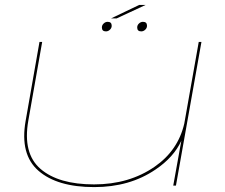

<svg xmlns="http://www.w3.org/2000/svg" viewBox="-20 -757 918 783"><path d="M686.5 0 715.5 -161 719.5 -183Q688.5 -115.5 614 -65.5Q509 6 364.5 6Q213.5 6 137 -60.5Q60.5 -127 84.5 -264L141 -586H152L95.5 -265Q72 -131.5 145.2 -68.2Q218.5 -5 363.5 -5Q506.5 -5 610.5 -77Q706 -143 731.5 -253L790.5 -586H801.5L697.5 0ZM412 -629Q395.5 -629 395.5 -645Q395.5 -654.5 402.8 -661.2Q410 -668 419 -668Q435.5 -668 435.5 -652Q435.5 -642.5 428.2 -635.8Q421 -629 412 -629ZM556 -629Q539.5 -629 539.5 -645Q539.5 -654.5 546.8 -661.2Q554 -668 563 -668Q579.5 -668 579.5 -652Q579.5 -642.5 572.2 -635.8Q565 -629 556 -629ZM433 -682 548 -737H574L456 -682Z"/></svg>

Font: Anybody UltraExpanded Thin
Style: Italic
Weight: 100
Width: 9
Italic angle: -10°
Designer: Tyler Finck
Foundry: Etcetera Type Company
Version: Version 1.010; ttfautohint (v1.8.3) -l 8 -r 50 -G 200 -x 14 